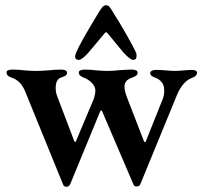

<svg xmlns="http://www.w3.org/2000/svg" viewBox="-20 -683 770 731"><path d="M220 19 77 -332Q60 -376 25 -387Q14 -391 9.5 -395.5Q5 -400 5 -408Q5 -418 28 -418Q54 -418 74 -415Q100 -413 117 -413Q135 -413 163 -415Q186 -418 213 -418Q221 -418 228 -415.5Q235 -413 235 -406Q235 -399 230 -395.5Q225 -392 213 -388Q192 -381 192 -348Q192 -331 198 -316L263 -145Q263 -143 266 -143Q269 -143 269 -145L336 -304Q343 -323 343 -339Q343 -353 330.5 -366.5Q318 -380 300 -387Q280 -394 280 -407Q280 -418 304 -418Q325 -418 348 -415Q376 -413 388 -413Q414 -413 437 -416Q467 -418 482 -418Q490 -418 497 -415.5Q504 -413 504 -406Q504 -400 500 -396.5Q496 -393 490 -390.5Q484 -388 482 -387Q454 -378 454 -354Q454 -338 462 -316L527 -148Q529 -142 531 -142Q535 -142 536 -147L598 -302Q607 -323 605 -342Q605 -358 596 -369.5Q587 -381 574 -386Q563 -390 557.5 -394Q552 -398 552 -405Q552 -411 559 -414Q566 -417 574 -417Q592 -417 612 -415Q634 -413 645 -413Q658 -413 680 -415Q683 -415 707 -417Q730 -417 730 -406Q730 -393 710 -386Q693 -380 678.5 -363Q664 -346 654 -322L514 19Q510 27 500 27Q491 27 488 19L369 -259Q367 -263 365 -263Q364 -263 361 -258L247 19Q242 28 233 28Q223 28 220 19ZM413 -632Q435 -598 461 -552Q487 -506 497 -485Q500 -478 500 -471Q500 -455 487 -455Q476 -455 450 -483L389 -557Q386 -560 384.5 -560.5Q383 -561 379 -557L317 -483Q292 -455 280 -455Q266 -455 266 -468Q266 -475 271 -485Q285 -519 353 -631Q363 -648 369.5 -655.5Q376 -663 384 -663Q392 -663 398 -655.5Q404 -648 413 -632Z"/></svg>

Font: EB Garamond SemiBold
Style: Regular
Weight: 600
Designer: Georg Duffner and Octavio Pardo
Foundry: Georg Duffner
Version: Version 1.000